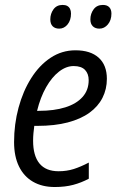

<svg xmlns="http://www.w3.org/2000/svg" viewBox="-20 -749 477 779"><path d="M202.1 9.8Q150.9 9.8 113.8 -11.7Q76.7 -33.2 56.9 -74Q37.1 -114.7 37.1 -172.4Q37.1 -245.1 55.2 -312Q73.2 -378.9 106.4 -431.6Q139.6 -484.4 185.3 -514.6Q231 -544.9 286.1 -544.9Q347.2 -544.9 380.4 -514.9Q413.6 -484.9 413.6 -429.2Q413.6 -387.2 395.8 -352.1Q377.9 -316.9 342.8 -291.5Q307.6 -266.1 254.9 -252.2Q202.1 -238.3 131.8 -238.3H119.1Q117.2 -224.1 115.7 -208.5Q114.3 -192.9 114.3 -178.2Q114.3 -117.2 140.1 -85.7Q166 -54.2 217.8 -54.2Q250.5 -54.2 279.1 -63.2Q307.6 -72.3 340.3 -89.4V-23.9Q310.1 -7.8 277.1 1Q244.1 9.8 202.1 9.8ZM130.4 -299.3H137.7Q199.7 -299.3 244.9 -313.5Q290 -327.6 314.9 -355.5Q339.8 -383.3 339.8 -423.8Q339.8 -449.7 325 -465.3Q310.1 -481 278.8 -481Q248.5 -481 219.5 -458.5Q190.4 -436 167.2 -395.3Q144 -354.5 130.4 -299.3ZM383.3 -632.8Q366.7 -632.8 356.7 -642.3Q346.7 -651.9 346.7 -670.4Q346.7 -693.4 359.9 -711.2Q373 -729 397.5 -729Q414.6 -729 423.3 -719.7Q432.1 -710.4 432.1 -693.8Q432.1 -667 417.7 -649.9Q403.3 -632.8 383.3 -632.8ZM220.2 -632.8Q203.6 -632.8 193.8 -642.3Q184.1 -651.9 184.1 -670.4Q184.1 -693.4 197 -711.2Q210 -729 233.9 -729Q245.6 -729 252.9 -724.9Q260.3 -720.7 264.2 -712.9Q268.1 -705.1 268.1 -693.8Q268.1 -667 254.2 -649.9Q240.2 -632.8 220.2 -632.8Z"/></svg>

Font: Open Sans SemiCondensed
Style: Italic
Weight: 400
Width: 4
Italic angle: -12°
Designer: Monotype Design Team
Foundry: Monotype Imaging Inc.
Version: Version 3.000